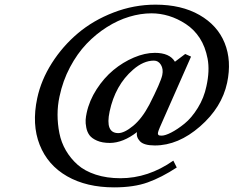

<svg xmlns="http://www.w3.org/2000/svg" viewBox="-20 -641 1028 821"><path d="M673.8 -319.8Q679.2 -345.7 668.2 -363.8Q657.2 -381.8 638.2 -381.8Q593.3 -381.8 548.8 -342.8Q472.7 -276.9 448.7 -164.1Q429.2 -72.3 485.4 -71.8Q511.7 -71.8 549.3 -102.8Q586.9 -133.8 618.2 -192.9Q667 -288.6 673.8 -319.8ZM655.8 -75.2Q654.3 -68.8 656.2 -65.7Q658.2 -62.5 661.4 -61.8Q664.6 -61 670.9 -61Q686.5 -61 712.6 -74.5Q738.8 -87.9 769 -112.3Q799.3 -136.7 825.9 -179.7Q852.5 -222.7 862.8 -272.9Q877.4 -338.9 867.7 -390.1Q857.9 -441.4 834.2 -478Q810.5 -514.6 774.9 -538.1Q739.3 -561.5 702.1 -572.8Q665 -584 627.9 -584Q581.1 -584 532.5 -569.3Q483.9 -554.7 436.8 -524.9Q389.6 -495.1 349.9 -453.4Q310.1 -411.6 279.3 -353.5Q248.5 -295.4 234.4 -228Q226.1 -189.9 226.1 -150.6Q226.1 -111.3 233.9 -71.8Q241.7 -32.2 261.7 2.2Q281.7 36.6 312 63.5Q342.3 90.3 389.4 105.7Q436.5 121.1 495.1 121.1Q613.8 121.1 721.2 45.9L735.8 75.2Q670.9 117.7 611.8 138.9Q552.7 160.2 467.8 160.2Q350.1 160.2 267.1 112.8Q184.1 65.4 149.7 -21.7Q115.2 -108.9 139.2 -221.2Q155.8 -298.8 201.7 -371.1Q247.6 -443.4 313.2 -498.8Q378.9 -554.2 465.8 -587.6Q552.7 -621.1 645 -621.1Q755.9 -621.1 833 -576.9Q910.2 -532.7 940.7 -457Q971.2 -381.3 951.2 -287.1Q928.7 -181.6 835.4 -100.3Q742.2 -19 642.1 -19Q595.2 -19 578.4 -37.1Q561.5 -55.2 565.9 -76.2Q506.3 -30.3 450.2 -29.8Q417 -29.8 394.8 -39.6Q372.6 -49.3 362.5 -63Q352.5 -76.7 348.9 -95.7Q345.2 -114.7 346.2 -128.7Q347.2 -142.6 350.6 -158.2Q361.8 -210.9 393.1 -259.3Q424.3 -307.6 464.8 -341.3Q505.4 -375 552.5 -395Q599.6 -415 642.1 -415Q705.6 -415 728 -377L772 -410.2L796.9 -398.9L683.1 -141.1Q657.7 -85 655.8 -75.2Z"/></svg>

Font: Linux Libertine Slanted
Style: Semibold Slanted
Weight: 600
Designer: Philipp H. Poll
Foundry: Philipp H. Poll
Version: Version 5.1.1